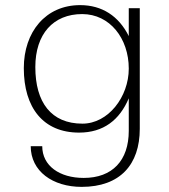

<svg xmlns="http://www.w3.org/2000/svg" viewBox="-20 -532 660 750"><path d="M302 -49C180 -49 118 -132 118 -270C118 -399 188 -477 301 -477C409 -477 483 -382 483 -264C483 -154 403 -49 302 -49ZM73 -266C73 -111 149 -14 289 -14C384 -14 447 -63 483 -148V-21C483 95 419 163 307 163C213 163 145 116 145 39H100C100 137 186 198 299 198C449 198 526 111 526 -29V-500H483V-391C444 -469 379 -512 293 -512C158 -512 73 -407 73 -266Z"/></svg>

Font: Perun ExtraLight
Style: Regular
Weight: 200
Foundry: Copyright (c) Stefan Peev, Context Ltd, 2016
Version: Version 1.089